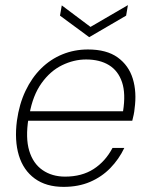

<svg xmlns="http://www.w3.org/2000/svg" viewBox="-20 -717 581 749"><path d="M228 12Q160 12 115.5 -20.5Q71 -53 53.5 -111Q36 -169 46 -246Q55 -311 79.5 -362.5Q104 -414 140.5 -450Q177 -486 223.5 -505Q270 -524 323 -524Q396 -524 439 -493Q482 -462 498 -410Q514 -358 505 -293Q504 -281 501.5 -269.5Q499 -258 496 -246H77L84 -283H460Q471 -352 456 -396.5Q441 -441 405 -463Q369 -485 316 -485Q268 -485 222 -462.5Q176 -440 142 -392.5Q108 -345 95 -272L91 -254Q79 -179 94 -129Q109 -79 146 -53.5Q183 -28 234 -28Q299 -28 345 -57.5Q391 -87 419 -140H465Q444 -96 410.5 -61.5Q377 -27 331.5 -7.5Q286 12 228 12ZM479 -697 472 -656 328 -572 214 -656 221 -696 333 -612Z"/></svg>

Font: DM Sans 12pt ExtraLight
Style: Italic
Weight: 250
Italic angle: -10°
Version: Version 4.004;gftools[0.9.30]